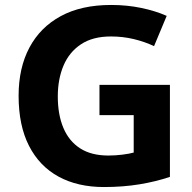

<svg xmlns="http://www.w3.org/2000/svg" viewBox="-20 -744 775 774"><path d="M381 -402H665V-31Q609 -12 542.5 -1Q476 10 399 10Q293 10 216 -32Q139 -74 97 -156Q55 -238 55 -358Q55 -470 98.5 -552Q142 -634 225 -679Q308 -724 428 -724Q492 -724 549.5 -712Q607 -700 652 -680L601 -558Q563 -576 519 -586.5Q475 -597 427 -597Q354 -597 306.5 -565.5Q259 -534 236 -479.5Q213 -425 213 -355Q213 -282 235.5 -228.5Q258 -175 303 -146Q348 -117 417 -117Q445 -117 473 -120.5Q501 -124 519 -129V-280H381Z"/></svg>

Font: Noto Sans Cherokee
Style: Regular
Weight: 400
Designer: Monotype Design Team
Foundry: Monotype Imaging Inc.
Version: Version 2.001